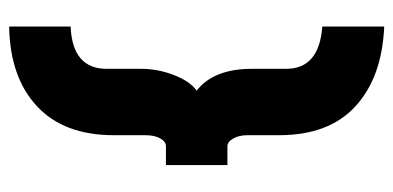

<svg xmlns="http://www.w3.org/2000/svg" viewBox="-246 -506 882 431"><g transform="rotate(90 195.5 -291.0)"><path d="M40 130V-8Q135 -12 135 -89V-166Q135 -204 149 -240Q163 -276 184 -291Q135 -329 135 -415V-492Q135 -566 40 -573V-712Q154 -707 219 -647.5Q284 -588 284 -476V-405Q284 -386 291.5 -373Q299 -360 309 -360H351V-222H309Q298 -222 291 -209Q284 -196 284 -176V-105Q284 7 219 67.5Q154 128 40 130Z"/></g></svg>

Font: Overpass Heavy
Style: Regular
Weight: 900
Designer: Delve Withrington, Thomas Jockin
Foundry: Delve Fonts
Version: Version 3.000;DELV;Overpass